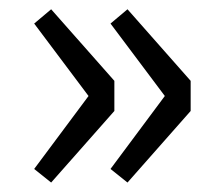

<svg xmlns="http://www.w3.org/2000/svg" viewBox="-20 -459 476 414"><path d="M90.3 -65.4 226.6 -219.7V-284.7L90.3 -439L53.7 -408.2L170.9 -252L53.7 -94.7ZM254.9 -65.4 391.1 -219.7V-284.7L254.9 -439L218.3 -408.2L335.4 -252L218.3 -94.7Z"/></svg>

Font: Varta Medium
Style: Regular
Weight: 500
Designer: Joana Correia, Viktoriya Grabowska, Eben Sorkin
Foundry: Sorkin Type Co.
Version: Version 1.004